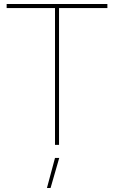

<svg xmlns="http://www.w3.org/2000/svg" viewBox="-20 -719 566 953"><path d="M13 -699H513V-679H273V0H253V-679H13ZM253 65H274L231 214H213Z"/></svg>

Font: Gontserrat Thin
Style: Regular
Weight: 250
Designer: Julieta Ulanovsky
Foundry: Julieta Ulanovsky
Version: Version 6.001